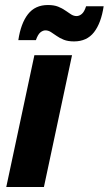

<svg xmlns="http://www.w3.org/2000/svg" viewBox="-20 -745 433 765"><path d="M5 0 117 -525H267L155 0ZM53 -585Q63 -652 91.5 -688.5Q120 -725 171 -725Q195 -725 211.5 -718.5Q228 -712 240.5 -703Q253 -694 263.5 -687.5Q274 -681 285 -681Q296 -681 306 -689.5Q316 -698 323 -720H393Q383 -653 354.5 -616.5Q326 -580 275 -580Q251 -580 234.5 -586.5Q218 -593 205.5 -602Q193 -611 182.5 -617.5Q172 -624 161 -624Q151 -624 141 -616Q131 -608 123 -585Z"/></svg>

Font: Radio Canada
Style: Italic
Weight: 400
Italic angle: -12°
Designer: Charles Daoud, Etienne Aubert Bonn, Alexandre Saumier Demers, Jacques Le Bailly
Foundry: Radio-Canada
Version: Version 2.104;gftools[0.9.28.dev5+ged2979d]